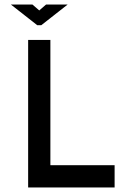

<svg xmlns="http://www.w3.org/2000/svg" viewBox="-20 -826 575 846"><path d="M104 0H485V-98H202V-650H104ZM28 -806 144 -715H162L278 -806H183L153 -780L123 -806Z"/></svg>

Font: Grotesk 02 Mince
Style: Bold
Weight: 400
Designer: Frank Adebiaye, contributions by Jérémy Landes, Ariel Martín Pérez
Foundry: Velvetyne Type Foundry
Version: Version 3.000;Glyphs 3.1.2 (3150)